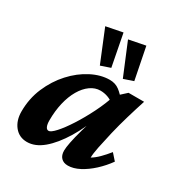

<svg xmlns="http://www.w3.org/2000/svg" viewBox="-159 -775 845 897"><g transform="rotate(30 263.0 -326.5)"><path d="M113.3 7.8Q71.3 7.8 45.9 -23.4Q20.5 -54.7 20.5 -103.5Q20.5 -172.9 46.4 -233.4Q72.3 -293.9 114.3 -339.8Q156.2 -385.7 206.5 -411.6Q256.8 -437.5 304.7 -437.5Q335 -437.5 356.9 -420.9Q378.9 -404.3 401.4 -375L367.2 -343.8Q351.6 -358.4 332 -365.2Q312.5 -372.1 292 -372.1Q263.7 -372.1 238.3 -354Q212.9 -335.9 193.8 -303.2Q174.8 -270.5 164.6 -227.1Q154.3 -183.6 154.3 -132.8Q154.3 -111.3 159.7 -99.6Q165 -87.9 174.8 -87.9Q187.5 -87.9 210.9 -113.8Q234.4 -139.6 262.7 -183.6Q291 -227.5 317.4 -280.3Q343.8 -333 360.4 -385.7L376 -397.5L410.2 -428.7H494.1Q478.5 -380.9 462.9 -328.1Q447.3 -275.4 435.5 -225.6Q423.8 -175.8 416 -137.2Q408.2 -98.6 408.2 -78.1Q427.7 -89.8 446.8 -108.9Q465.8 -127.9 485.4 -152.3L515.6 -118.2Q491.2 -84 460 -55.2Q428.7 -26.4 396 -9.3Q363.3 7.8 334 7.8Q310.5 7.8 297.4 -5.9Q284.2 -19.5 284.2 -44.9Q284.2 -60.5 290 -90.3Q295.9 -120.1 309.1 -167.5Q322.3 -214.8 342.8 -283.2H351.6Q321.3 -193.4 281.7 -128.4Q242.2 -63.5 199.7 -27.8Q157.2 7.8 113.3 7.8ZM354.5 -471.7 283.2 -643.6 372.1 -661.1 406.2 -489.3ZM230.5 -471.7 160.2 -643.6 249 -661.1 282.2 -489.3Z"/></g></svg>

Font: Crimson Pro ExtraLight
Style: Bold Italic
Weight: 700
Italic angle: -12°
Version: Version 1.002